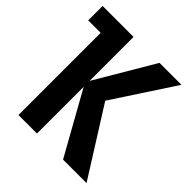

<svg xmlns="http://www.w3.org/2000/svg" viewBox="-173 -767 897 897"><g transform="rotate(45 275.0 -319.0)"><path d="M377 0 204.6 -308.6V0H82.5V-543H0V-638.2H204.6V-347.7L376 -638.2H521L321.8 -334L532.2 0Z"/></g></svg>

Font: Code New Roman
Style: Bold
Weight: 700
Monospace: yes
Designer: Sam Radian
Foundry: Code New Roman
Version: Version 1.508 October 19, 2014